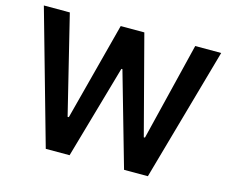

<svg xmlns="http://www.w3.org/2000/svg" viewBox="-101 -869 1210 1012"><g transform="rotate(15 503.5 -363.5)"><path d="M782 0H652L506.4 -510.3H500.7L354.8 0H224.8L19.5 -727.3H161.2L292.3 -192.8H299L438.9 -727.3H567.8L708.1 -192.5H714.5L845.5 -727.3H987.2Z"/></g></svg>

Font: Linik Sans SemiBold
Style: Regular
Weight: 600
Designer: Fonts by Rasmus Andersson / Changes by Cristiano Sobral with parts from Marc Monis
Foundry: rsms
Version: Version 3.020; ttfautohint (v1.6)